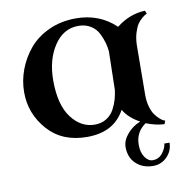

<svg xmlns="http://www.w3.org/2000/svg" viewBox="-83 -625 870 907"><g transform="rotate(-10 352.0 -171.0)"><path d="M649 109H674Q674 148 646.5 176Q619 204 580 204Q530 204 498 174Q466 144 466 94Q466 62 492 31.5Q518 1 555 -13Q503 -41 478 -83Q426 15 296 15Q177 15 108 -63Q39 -141 39 -244Q39 -299 58.5 -351.5Q78 -404 114.5 -448Q151 -492 209.5 -519Q268 -546 340 -546Q453 -546 530 -472Q593 -522 668 -525L674 -509Q671 -508 666.5 -506Q662 -504 649.5 -493.5Q637 -483 628 -469.5Q619 -456 611 -430.5Q603 -405 602 -373Q600 -175 600 -133Q600 -101 607.5 -75.5Q615 -50 625.5 -36Q636 -22 646.5 -12.5Q657 -3 664 0L672 3L666 19Q624 17 579 -1Q529 33 529 94Q529 131 545 154Q561 177 582 177Q612 177 630 153Q648 129 649 109ZM342 -36Q374 -36 398 -51Q422 -66 435 -90.5Q448 -115 454 -136.5Q460 -158 463 -181L467 -366Q465 -386 459.5 -406.5Q454 -427 441.5 -452.5Q429 -478 404 -493.5Q379 -509 345 -509Q273 -509 228.5 -441.5Q184 -374 184 -275Q184 -158 230 -97Q276 -36 342 -36Z"/></g></svg>

Font: Uncial Antiqua
Style: Regular
Weight: 400
Designer: Astigmatic (AOETI)
Foundry: Astigmatic (AOETI)
Version: Version 1.000